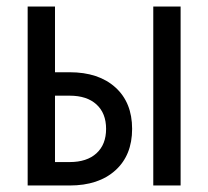

<svg xmlns="http://www.w3.org/2000/svg" viewBox="-20 -570 640 590"><path d="M65 0V-550H149V-348H194Q283 -348 334.5 -301.5Q386 -255 386 -174Q386 -93 334.5 -46.5Q283 0 194 0ZM451 0V-550H535V0ZM149 -72H194Q247 -72 276.5 -99Q306 -126 306 -174Q306 -222 276.5 -249Q247 -276 194 -276H149Z"/></svg>

Font: JetBrainsMono NF
Style: Regular
Weight: 400
Designer: Philipp Nurullin, Konstantin Bulenkov
Foundry: JetBrains
Version: Version 2.251; ttfautohint (v1.8.3);Nerd Fonts 2.2.2